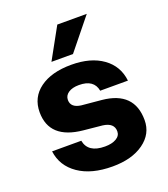

<svg xmlns="http://www.w3.org/2000/svg" viewBox="-134 -813 805 921"><g transform="rotate(-20 268.0 -353.0)"><path d="M416 -718 288 -559.5H178L265.5 -718ZM305 -189 209 -198.5Q42 -215 42 -351.5Q42 -427 101.2 -470.5Q160.5 -514 262 -514Q361 -514 422.2 -470Q483.5 -426 492 -349.5H350.5Q339.5 -410 263.5 -410Q229.5 -410 209.5 -396.5Q189.5 -383 189.5 -360.5Q189.5 -321.5 240.5 -314.5L343 -305Q502.5 -289.5 502.5 -144.5Q502.5 -74 442.2 -30.8Q382 12.5 283 12.5Q175.5 12.5 109.8 -32.8Q44 -78 34 -155H183Q195 -90 281 -90Q317 -90 339 -103Q361 -116 361 -138.5Q361 -181.5 305 -189Z"/></g></svg>

Font: Overused Grotesk
Style: Bold
Weight: 710
Version: Version 0.004